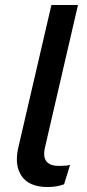

<svg xmlns="http://www.w3.org/2000/svg" viewBox="-20 -745 351 773"><path d="M172 8Q98 8 67.5 -35.5Q37 -79 54 -152L187 -725H294L161 -151Q144 -77 218 -77Q246 -77 262 -81L238 -3Q208 8 172 8Z"/></svg>

Font: Elaine Sans Medium
Style: Italic
Weight: 500
Italic angle: -13°
Designer: Wei Huang
Foundry: Wei Huang
Version: Version 2.001;December 24, 2019;FontCreator 12.0.0.2547 64-b